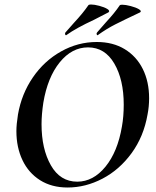

<svg xmlns="http://www.w3.org/2000/svg" viewBox="-20 -823 695 855"><path d="M53 -239Q53 -269 60 -313Q76 -405 126.5 -478.5Q177 -552 252 -594Q327 -636 411 -636Q483 -636 535.5 -604Q588 -572 616 -515.5Q644 -459 644 -386Q644 -348 637 -313Q620 -215 566 -141Q512 -67 436.5 -27.5Q361 12 281 12Q210 12 158.5 -20.5Q107 -53 80 -110Q53 -167 53 -239ZM523 -260Q531 -304 531 -357Q531 -468 489 -540Q447 -612 372 -612Q300 -612 246 -545.5Q192 -479 173 -366Q165 -313 165 -270Q165 -160 206.5 -87Q248 -14 324 -14Q395 -14 449.5 -80.5Q504 -147 523 -260ZM274 -666Q271 -666 270 -670.5Q269 -675 271 -678L309 -721Q350 -765 373 -799Q375 -803 385 -803Q400 -803 422.5 -797Q445 -791 458 -783Q471 -775 463 -768Q444 -758 428 -750Q412 -742 399 -735Q319 -698 276 -667ZM414 -666Q412 -666 410.5 -670.5Q409 -675 412 -678Q409 -675 452 -724Q491 -766 513 -799Q515 -802 524 -802Q539 -802 562 -796Q585 -790 598.5 -782Q612 -774 604 -768Q532 -734 493.5 -714.5Q455 -695 416 -667Z"/></svg>

Font: Cormorant Infant
Style: Bold Italic
Weight: 700
Italic angle: -10°
Designer: Christian Thalmann (Catharsis Fonts)
Foundry: Catharsis Fonts
Version: Version 4.000